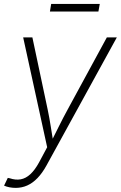

<svg xmlns="http://www.w3.org/2000/svg" viewBox="-32 -729 602 957"><path d="M-11.7 196.3 6.8 157.7 17.1 159.7Q45.9 169.4 71.3 164.8Q96.7 160.2 119.4 139.2Q142.1 118.2 162.6 80.6L203.1 4.9L83.5 -542.5H129.4L205.6 -183.1Q214.4 -141.1 220.9 -99.1Q227.5 -57.1 234.4 -15.6H219.7Q240.7 -57.1 261.5 -99.1Q282.2 -141.1 305.2 -183.1L500.5 -542.5H550.3L199.2 96.7Q178.7 133.8 155 158.4Q131.3 183.1 104.2 195.3Q77.1 207.5 46.4 207.5Q30.3 207.5 15.4 204.6Q0.5 201.7 -11.7 196.3ZM465.3 -709.5 458.5 -671.4H216.8L223.1 -709.5Z"/></svg>

Font: Inter 16pt ExtraLight
Style: Italic
Weight: 250
Italic angle: -9.3988°
Version: Version 4.001;git-66647c0bb